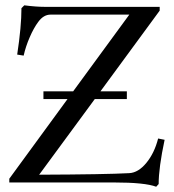

<svg xmlns="http://www.w3.org/2000/svg" viewBox="-20 -689 657 725"><path d="M144 -314.9V-344.2H256.3L468.3 -633.8H170.9Q144.5 -633.8 124.5 -606.4Q107.4 -583.5 92.3 -548.6Q77.1 -513.7 69.3 -479L44.9 -482.9Q61 -588.4 61 -658.2L71.8 -668.9Q116.2 -663.1 150.4 -663.1H583V-648.9L359.4 -344.2H459V-314.9H337.9L127.9 -29.3Q378.9 -30.3 468.3 -35.2Q502.4 -37.1 532.7 -74Q563 -110.8 577.1 -166L601.6 -161.1Q579.1 -55.7 579.1 5.9L569.8 16.1Q526.9 0 410.6 0H15.1V-14.2L234.9 -314.9Z"/></svg>

Font: Elstob 18pt
Style: Regular
Weight: 400
Designer: Peter S. Baker
Version: Version 1.015